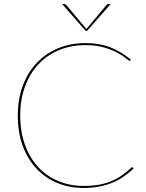

<svg xmlns="http://www.w3.org/2000/svg" viewBox="-20 -921 723 949"><path d="M68 0ZM633 -94.5Q635 -94.5 636.5 -93L641 -89Q619 -67.5 593.8 -49.8Q568.5 -32 538.5 -19.2Q508.5 -6.5 472.5 0.8Q436.5 8 393 8Q322.5 8 263 -16.8Q203.5 -41.5 160 -88Q116.5 -134.5 92.2 -200.8Q68 -267 68 -350Q68 -430 92.2 -496Q116.5 -562 160.8 -609.2Q205 -656.5 266.8 -682.2Q328.5 -708 403 -708Q437.5 -708 468 -702.8Q498.5 -697.5 525.8 -687Q553 -676.5 578 -661.2Q603 -646 627 -626L625 -623Q624 -621 620 -621Q616.5 -621 602.2 -633Q588 -645 561.5 -659.5Q535 -674 495.8 -686Q456.5 -698 403 -698Q332 -698 272.8 -673.8Q213.5 -649.5 170.8 -604.2Q128 -559 104 -494.5Q80 -430 80 -350Q80 -268.5 103.8 -204Q127.5 -139.5 169.5 -94.5Q211.5 -49.5 268.8 -25.8Q326 -2 393 -2Q435.5 -2 469 -8Q502.5 -14 530.2 -25.5Q558 -37 581.8 -53.8Q605.5 -70.5 629 -92Q631.5 -94.5 633 -94.5ZM287 -901H297Q299.5 -901 302 -900.2Q304.5 -899.5 307 -897L405 -780L407 -777.5L409 -780L507 -897Q509.5 -899.5 512 -900.2Q514.5 -901 517 -901H527L411 -769H403Z"/></svg>

Font: Lato Hairline
Style: Regular
Weight: 100
Designer: Lukasz Dziedzic
Foundry: tyPoland Lukasz Dziedzic
Version: Version 2.007; 2014-02-27